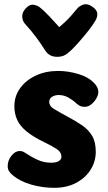

<svg xmlns="http://www.w3.org/2000/svg" viewBox="-20 -892 518 920"><path d="M432.3 -492.8Q440.1 -484.8 445.6 -474.1Q451.1 -463.3 451.1 -450.1Q451.1 -436.6 441.5 -420.1Q431.9 -403.6 417.2 -391.8Q402.6 -380.1 386.1 -380.1Q371.4 -380.1 362.3 -385.1Q353.1 -390.1 345.3 -397.1Q330.7 -411.3 308.7 -424Q286.8 -436.7 261.1 -436.7Q243.7 -436.7 229.8 -428.4Q215.9 -420.2 215.9 -403.6Q215.9 -384.2 236.4 -371.3Q256.9 -358.4 303.7 -333.1Q343.3 -312.2 373.9 -291.1Q404.4 -269.9 421.7 -240.7Q438.9 -211.4 438.9 -164.4Q438.9 -118.2 414.3 -79Q389.8 -39.8 344.9 -15.9Q300.1 8 239.4 8Q184.4 8 130.4 -7.2Q76.4 -22.3 38.4 -54.6Q29.9 -62.1 23.4 -71.6Q16.9 -81 16.9 -96.6Q16.9 -123.1 34.9 -145.8Q53 -168.4 73.9 -168.4Q82 -168.4 87.9 -166.4Q93.8 -164.4 100.8 -159.4Q132.8 -138.3 162.1 -125.3Q191.4 -112.3 225.4 -112.3Q248.7 -112.3 261.5 -120.1Q274.3 -127.9 274.3 -141.3Q274.3 -162.6 253.1 -177Q231.8 -191.4 197.1 -208.1Q140.2 -235.3 108 -261.7Q75.8 -288 62.3 -317.7Q48.8 -347.3 48.8 -382.9Q48.8 -431.1 76.4 -469.3Q104 -507.6 151.4 -529.8Q198.8 -552.1 258.8 -552.1Q305.8 -552.1 355 -537.5Q404.2 -522.9 432.3 -492.8ZM346.8 -847.4Q357.8 -862.2 377.9 -869.5Q398 -876.8 420.6 -861.2Q443.2 -846.6 445.8 -829.8Q448.3 -813.1 438 -794.4Q425.3 -772.4 403.6 -744.9Q381.8 -717.3 359.8 -692.4Q337.9 -667.4 322.6 -652.9Q305.6 -635.9 290.5 -627.8Q275.4 -619.7 254.3 -619.7Q232.7 -619.7 218.1 -628.7Q203.6 -637.7 193.4 -654.9Q180.6 -676 156.1 -709.5Q131.7 -743 100 -777.7Q87.7 -791.2 86.6 -811.7Q85.4 -832.1 102.4 -850.9Q121.1 -871.3 138.7 -869.4Q156.3 -867.4 169.1 -858Q191.7 -840.6 216.9 -813.2Q242.2 -785.9 264 -762.1Q275.7 -771.8 290.1 -785.2Q304.6 -798.6 319.4 -815Q334.2 -831.4 346.8 -847.4Z"/></svg>

Font: Playpen Sans Deva
Style: Regular
Weight: 400
Designer: Pooja Saxena, Gunjan Panchal, Laura Meseguer, Veronika Burian, José Scaglione
Foundry: TypeTogether
Version: Version 2.000